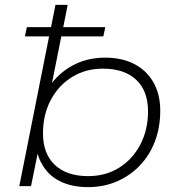

<svg xmlns="http://www.w3.org/2000/svg" viewBox="-20 -762 721 786"><path d="M59 0 181 -613H82L90 -651H189L207 -742H257L239 -651H411L403 -613H231L193 -423Q198 -429 203 -435Q241 -478 293.5 -502Q346 -526 411 -526Q479 -526 529.5 -500Q580 -474 608 -425Q636 -376 636 -309Q636 -241 614.5 -184Q593 -127 553 -85Q513 -43 459 -19.5Q405 4 341 4Q273 4 224.5 -20.5Q176 -45 151 -92Q140 -110 134 -133L107 0ZM341 -41Q412 -41 467 -75Q522 -109 554 -169.5Q586 -230 586 -306Q586 -390 537.5 -435.5Q489 -481 401 -481Q331 -481 275.5 -447Q220 -413 188 -353Q156 -293 156 -216Q156 -133 204.5 -87Q253 -41 341 -41Z"/></svg>

Font: Montserrat Thin Light
Style: Italic
Weight: 300
Italic angle: -11.3°
Version: Version 9.000